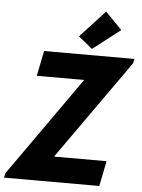

<svg xmlns="http://www.w3.org/2000/svg" viewBox="-80 -1017 789 1066"><g transform="rotate(5 315.0 -484.0)"><path d="M-16.6 0 -12.2 -23.9 377 -575.7V-579.1H115.2L143.6 -719.7H647L641.6 -694.8L252 -144V-140.6H542.5L514.2 0ZM407.2 -754.4 329.6 -817.9 467.8 -967.8 560.5 -873Z"/></g></svg>

Font: Reddit Sans ExtraBold
Style: Italic
Weight: 800
Italic angle: -11.25°
Designer: Stephen Hutchings
Version: Version 1.013